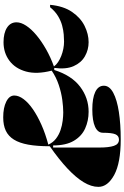

<svg xmlns="http://www.w3.org/2000/svg" viewBox="192 -749 772 1196"><g transform="rotate(-90 578.0 -151.0)"><path d="M308 215Q161 215 86.5 174.5Q12 134 12 76Q12 32 41 -16Q70 -64 126.5 -117Q183 -170 265 -227Q265 -306 275 -361Q285 -416 306.5 -450.5Q328 -485 362 -501Q396 -517 445 -517Q505 -517 543 -498Q581 -479 581 -448Q581 -420 558.5 -390Q536 -360 495.5 -332Q455 -304 399 -279Q343 -254 275 -236Q288 -207 312 -188.5Q336 -170 365.5 -160Q395 -150 424.5 -146.5Q454 -143 476 -143Q509 -143 554 -149Q599 -155 647 -171Q695 -187 736 -215Q712 -308 730.5 -375Q749 -442 798 -478.5Q847 -515 913 -515Q970 -515 1003.5 -493.5Q1037 -472 1037 -434Q1037 -406 1016 -374Q995 -342 957.5 -310.5Q920 -279 870 -250.5Q820 -222 762 -201Q772 -187 789 -175.5Q806 -164 827.5 -155.5Q849 -147 872 -142.5Q895 -138 917 -138Q935 -138 961 -140Q987 -142 1017 -150Q1047 -158 1076.5 -176Q1106 -194 1131 -225H1146Q1138 -141 1101.5 -88Q1065 -35 1014.5 -10Q964 15 913 15Q866 15 825.5 -8Q785 -31 764 -78.5Q743 -126 753 -199H740Q706 -91 636 -38Q566 15 480 15Q424 15 376 -6.5Q328 -28 299 -77Q270 -126 270 -206H257Q257 -139 257 -86Q257 -33 257 8.5Q257 50 257 83Q257 141 267.5 172.5Q278 204 306 204Q330 204 339.5 182Q349 160 349 104Q349 72 386.5 55Q424 38 494 38Q565 38 603.5 56.5Q642 75 642 110Q642 145 598 168.5Q554 192 478.5 203.5Q403 215 308 215Z"/></g></svg>

Font: Kalnia Expanded
Style: Bold
Weight: 700
Width: 7
Designer: Frida Medrano
Foundry: Frida Medrano
Version: Version 1.105